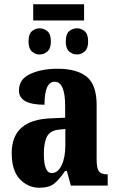

<svg xmlns="http://www.w3.org/2000/svg" viewBox="-20 -872 549 902"><path d="M165 10Q210 10 234 -9Q258 -28 286 -69H294L313 0H486V-53H483Q455 -53 444.5 -67.5Q434 -82 434 -123V-379Q434 -473 388 -511Q342 -549 250 -549Q175 -549 122 -524.5Q69 -500 69 -447Q69 -380 189 -380Q189 -488 237 -488Q286 -488 286 -374V-319L218 -316Q35 -309 35 -153Q35 -70 73.5 -30Q112 10 165 10ZM223 -59Q186 -59 186 -149Q186 -203 201 -231Q216 -259 257 -263L287 -266V-191Q287 -132 269.5 -95.5Q252 -59 223 -59ZM136 -776H375V-852H136ZM165 -616Q186 -616 202.5 -630Q219 -644 219 -677Q219 -712 202.5 -725.5Q186 -739 165 -739Q146 -739 130 -725.5Q114 -712 114 -677Q114 -644 130 -630Q146 -616 165 -616ZM342 -616Q361 -616 377.5 -630Q394 -644 394 -677Q394 -712 377.5 -725.5Q361 -739 342 -739Q321 -739 305 -725.5Q289 -712 289 -677Q289 -644 305 -630Q321 -616 342 -616Z"/></svg>

Font: Noto Serif ExtraCondensed Extra
Style: Regular
Weight: 800
Width: 3
Designer: Monotype Design Team
Foundry: Monotype Imaging Inc.
Version: Version 1.002